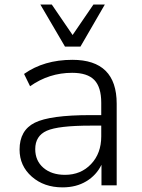

<svg xmlns="http://www.w3.org/2000/svg" viewBox="-20 -809 618 838"><path d="M252.9 8.8Q171.9 8.8 118.7 -38.1Q65.4 -85 65.4 -156.2Q65.4 -240.2 131.8 -273.4Q198.2 -306.6 375 -306.6H421.9V-360.4Q421.9 -428.7 391.6 -460Q361.3 -491.2 294.9 -491.2Q194.3 -491.2 111.3 -432.6L85 -486.3Q171.9 -547.9 295.9 -547.9Q489.3 -547.9 489.3 -356.4V0H422.9V-89.8Q400.4 -43.9 356.4 -17.6Q312.5 8.8 252.9 8.8ZM133.8 -158.2Q133.8 -107.4 169.4 -76.7Q205.1 -45.9 263.7 -45.9Q333 -45.9 377.4 -92.8Q421.9 -139.6 421.9 -213.9V-260.7H376Q234.4 -260.7 184.1 -238.3Q133.8 -215.8 133.8 -158.2ZM156.2 -789.1H206.1L296.9 -656.2L387.7 -789.1H437.5L331.1 -605.5H263.7Z"/></svg>

Font: Min Sans Light
Style: Regular
Weight: 300
Designer: Jinseong-Kim, NotoSansCJK, Nunito
Foundry: Jinseong-Kim
Version: Version 1.400;Glyphs 3.1.2 (3151)